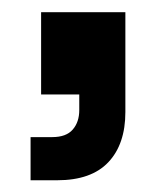

<svg xmlns="http://www.w3.org/2000/svg" viewBox="-20 -157 277 319"><path d="M30.8 142.5V70.8H66.7Q90 70.8 100.8 58.3Q111.7 45.8 111.7 25.8V0H48.3V-136.7H188.3V29.2Q188.3 82.5 160 112.5Q131.7 142.5 75 142.5Z"/></svg>

Font: Funnel Display Light SemiBold
Style: Regular
Weight: 600
Version: Version 1.000